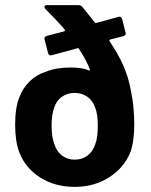

<svg xmlns="http://www.w3.org/2000/svg" viewBox="-20 -720 590 748"><path d="M490 -366Q503 -308 503 -234Q503 -169 488 -127Q463 -66 405 -29Q347 8 271 8Q194 8 136.5 -28.5Q79 -65 55 -127Q39 -170 39 -234Q39 -300 55 -340Q68 -376 95.5 -403Q123 -430 160 -441Q198 -457 256 -457Q301 -457 326 -446Q328 -445 329 -445Q330 -445 330.5 -445.5Q331 -446 331 -447Q331 -448 330 -449Q318 -483 288 -529Q287 -531 286 -532Q285 -533 284 -533Q283 -533 282 -532L178 -504Q170 -504 167 -514L153 -569Q153 -577 162 -580L230 -598Q233 -599 233 -602Q233 -603 232 -605Q203 -639 157 -685Q153 -689 153 -693Q153 -700 163 -700H286Q295 -700 301 -693L349 -633Q351 -630 353 -630Q355 -630 356 -631L445 -655Q453 -655 456 -645L470 -590Q470 -582 460 -579L409 -566Q407 -565 406.5 -563.5Q406 -562 406 -562Q406 -560 407 -559Q440 -511 460.5 -464.5Q481 -418 490 -366ZM351 -158Q361 -182 361 -230Q361 -276 351 -300Q342 -327 321 -342.5Q300 -358 271 -358Q242 -358 220.5 -342.5Q199 -327 191 -300Q181 -274 181 -230Q181 -185 192 -158Q200 -131 221 -114.5Q242 -98 271 -98Q300 -98 321 -114Q342 -130 351 -158Z"/></svg>

Font: LinhAnh
Style: Bold
Weight: 700
Designer: Jeremy Tribby
Foundry: Tribby Type
Version: Version 1.408